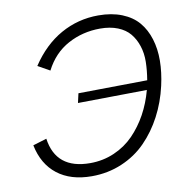

<svg xmlns="http://www.w3.org/2000/svg" viewBox="-80 -779 857 868"><g transform="rotate(-10 349.0 -345.5)"><path d="M272.9 9.8Q176.3 9.8 115.2 -37.6Q54.2 -85 36.1 -173.8L99.1 -192.9Q119.1 -49.8 275.9 -49.8Q335 -49.8 386.7 -72.3Q438.5 -94.7 476.6 -133.8Q514.6 -172.9 542 -222.7Q569.3 -272.5 585 -331.1L268.1 -327.1L277.8 -370.1L594.2 -374Q601.6 -418 602.3 -457.5Q603 -497.1 591.8 -530.8Q580.6 -564.5 560.3 -588.9Q540 -613.3 505.4 -627.2Q470.7 -641.1 424.8 -641.1Q344.2 -641.1 276.6 -604.5Q209 -567.9 170.9 -493.2L116.2 -523.9Q174.3 -611.8 253.9 -656.5Q333.5 -701.2 426.8 -701.2Q488.3 -701.2 535.2 -682.4Q582 -663.6 610.1 -630.4Q638.2 -597.2 652.3 -551.3Q666.5 -505.4 666 -451.7Q665.5 -397.9 651.9 -337.9Q635.3 -265.1 602.5 -202.9Q569.8 -140.6 522.9 -92.8Q476.1 -44.9 411.6 -17.6Q347.2 9.8 272.9 9.8Z"/></g></svg>

Font: HK Grotesk Light Italic
Style: Regular
Weight: 300
Italic angle: -13°
Designer: Alfredo Marco Pradil and Stefan Peev
Foundry: Hanken Design Co.
Version: Version 1.000;PS 001.000;hotconv 1.0.88;makeotf.lib2.5.64775